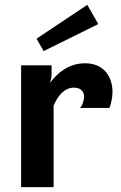

<svg xmlns="http://www.w3.org/2000/svg" viewBox="-20 -768 498 788"><path d="M383.3 -669.2 338.3 -748.3 130 -609.2 159.2 -558.3ZM329.2 -508.3C261.7 -508.3 215 -468.3 185 -427.5C189.2 -439.2 191.7 -452.5 191.7 -466.7V-500H66.7V0H200V-334.2C215.8 -372.5 243.3 -408.3 283.3 -408.3C314.2 -408.3 325 -390 325 -370.8C325 -359.2 319.2 -335.8 308.3 -325H429.2C435.8 -340.8 441.7 -367.5 441.7 -391.7C441.7 -448.3 410 -508.3 329.2 -508.3Z"/></svg>

Font: BoonHome
Style: Bold
Weight: 700
Designer: Sungsit Sawaiwan
Foundry: Sungsit Sawaiwan
Version: Version 0.2